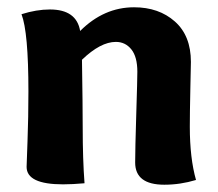

<svg xmlns="http://www.w3.org/2000/svg" viewBox="-20 -504 597 527"><path d="M39 -465Q80 -478 117 -478Q190 -478 200 -419Q265 -484 348 -484Q416 -484 460 -445Q504 -406 504 -334Q504 -332 502.5 -262Q501 -192 501 -156Q501 -70 518 -10Q475 3 431 3Q351 3 351 -58Q351 -94 354 -190.5Q357 -287 357 -307Q357 -348 340.5 -368.5Q324 -389 298 -389Q256 -389 205 -340Q207 -212 207 -155Q207 -67 212 -1Q179 2 153 2Q53 2 53 -46Q53 -50 55.5 -116Q58 -182 58 -253Q58 -416 39 -465Z"/></svg>

Font: Overlock Black
Style: Regular
Weight: 900
Designer: Dario Muhafara
Foundry: Dario Manuel Muhafara
Version: Version 1.002